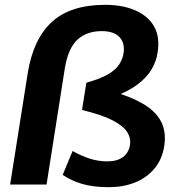

<svg xmlns="http://www.w3.org/2000/svg" viewBox="-20 -765 737 796"><path d="M22 0 95 -462Q118 -604 195.5 -674.5Q273 -745 416 -745Q488 -745 541 -722Q594 -699 619 -655Q644 -611 633 -545Q628 -511 608.5 -477.5Q589 -444 549 -414Q509 -384 440 -359L443 -387Q521 -365 572.5 -335Q624 -305 647 -262.5Q670 -220 661 -160Q652 -103 619.5 -65Q587 -27 538.5 -8Q490 11 432 11Q366 11 320.5 -2.5Q275 -16 240 -40L281 -139Q316 -119 351.5 -107.5Q387 -96 425 -96Q466 -96 490 -114Q514 -132 519 -165Q523 -193 507 -218Q491 -243 447 -266Q403 -289 320 -309L338 -422Q395 -438 427 -456.5Q459 -475 473.5 -497Q488 -519 492 -543Q499 -586 475.5 -611Q452 -636 402 -636Q340 -636 301.5 -601Q263 -566 249 -483L173 0Z"/></svg>

Font: Mulish ExtraLight ExtraBold
Style: Italic
Weight: 800
Italic angle: -9°
Version: Version 3.603